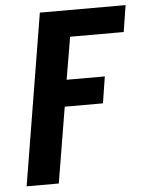

<svg xmlns="http://www.w3.org/2000/svg" viewBox="-53 -778 622 821"><g transform="rotate(-5 258.5 -367.5)"><path d="M28 0 149 -735H517L499 -621H269L238 -439H402L384 -325H220L166 0Z"/></g></svg>

Font: Iosevka Term Curly Heavy
Style: Italic
Weight: 900
Italic angle: -9°
Designer: Belleve Invis
Foundry: Belleve Invis
Version: Version 32.3.0